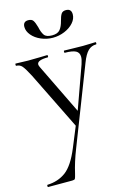

<svg xmlns="http://www.w3.org/2000/svg" viewBox="-130 -652 694 994"><g transform="rotate(-15 216.5 -155.5)"><path d="M227 -10V18L69 -303Q46 -347 34 -360.5Q22 -374 3 -374Q1 -374 1 -380Q1 -386 3 -386L37 -385Q49 -384 70 -384L134 -385Q148 -386 173 -386Q175 -386 175 -380Q175 -374 173 -374Q115 -374 115 -351Q115 -345 120 -335L257 -53L232 -15L332 -294Q340 -318 340 -332Q340 -355 322 -364.5Q304 -374 263 -374Q261 -374 261 -380Q261 -386 263 -386Q290 -386 304 -385L364 -384L400 -385Q410 -386 431 -386Q434 -386 434 -380Q434 -374 431 -374Q406 -374 388 -356.5Q370 -339 354 -297L192 120Q166 186 153 244Q148 265 145 270Q142 275 130 275H0Q-2 275 -2 269Q-2 263 0 263Q58 261 99.5 230Q141 199 176 114ZM287 -538Q293 -562 300.5 -574Q308 -586 326 -586Q355 -586 355 -556Q355 -532 336.5 -511Q318 -490 288 -477.5Q258 -465 225 -465Q192 -465 162 -478Q132 -491 114 -512.5Q96 -534 96 -557Q96 -586 124 -586Q143 -586 150.5 -574.5Q158 -563 165 -538Q171 -509 182 -493.5Q193 -478 224 -478Q254 -478 267 -494Q280 -510 287 -538Z"/></g></svg>

Font: Cormorant Infant
Style: Regular
Weight: 400
Designer: Christian Thalmann (Catharsis Fonts)
Foundry: Catharsis Fonts
Version: Version 4.000